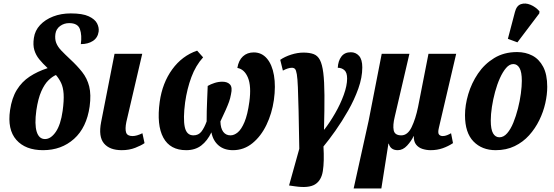

<svg xmlns="http://www.w3.org/2000/svg" viewBox="-20 -841 3139 1088"><path d="M224 10Q124 10 72.5 -48.5Q21 -107 37 -217Q47 -286 75.5 -332Q104 -378 148 -407Q192 -436 250 -455Q222 -481 202.5 -505Q183 -529 174.5 -557.5Q166 -586 172 -626Q178 -668 207 -699Q236 -730 281 -747.5Q326 -765 381 -765Q448 -765 483 -748.5Q518 -732 530 -708.5Q542 -685 539 -662Q534 -627 506.5 -609Q479 -591 438 -591Q445 -641 433 -675.5Q421 -710 372 -710Q343 -710 320.5 -693.5Q298 -677 294 -649Q290 -620 298.5 -598Q307 -576 327 -555Q347 -534 378 -505Q417 -469 445.5 -433Q474 -397 485.5 -351Q497 -305 488 -238Q471 -118 399.5 -54Q328 10 224 10ZM235 -53Q268 -53 296 -93.5Q324 -134 335 -213Q343 -272 340.5 -309Q338 -346 326.5 -370.5Q315 -395 297 -416Q276 -407 254 -385.5Q232 -364 214 -323.5Q196 -283 186 -216Q175 -136 188 -94.5Q201 -53 235 -53Z M670 10Q601 10 569 -28.5Q537 -67 553 -149L629 -536H786L696 -150Q688 -111 694.5 -90.5Q701 -70 731 -70Q755 -70 787 -86L799 -30Q781 -17 746.5 -3.5Q712 10 670 10Z M885 -264Q900 -371 956 -448Q1012 -525 1097 -554L1131 -516Q1089 -470 1064.5 -404Q1040 -338 1029 -261Q1017 -169 1027 -121.5Q1037 -74 1076 -74Q1105 -74 1121.5 -95.5Q1138 -117 1151 -153Q1151 -212 1153.5 -268.5Q1156 -325 1157 -354Q1174 -364 1196 -371Q1218 -378 1240 -378Q1269 -378 1283.5 -362Q1298 -346 1289 -307Q1285 -284 1278 -264.5Q1271 -245 1259.5 -219Q1248 -193 1229 -153Q1230 -114 1245 -94Q1260 -74 1286 -74Q1307 -74 1327.5 -91Q1348 -108 1365.5 -149.5Q1383 -191 1393 -264Q1405 -353 1385 -401Q1365 -449 1325 -456Q1332 -499 1356.5 -521.5Q1381 -544 1418 -544Q1463 -544 1492.5 -509.5Q1522 -475 1532.5 -414Q1543 -353 1532 -274Q1521 -198 1490 -133.5Q1459 -69 1410.5 -29.5Q1362 10 1300 10Q1250 10 1218.5 -17Q1187 -44 1178 -91Q1155 -43 1120.5 -16.5Q1086 10 1035 10Q944 10 905.5 -61Q867 -132 885 -264Z M1653 215 1618 210 1676 2Q1674 -128 1672 -212.5Q1670 -297 1668 -346.5Q1666 -396 1662 -420Q1658 -444 1651.5 -450.5Q1645 -457 1634 -457Q1613 -457 1583 -441L1568 -502Q1594 -520 1630 -531.5Q1666 -543 1700 -543Q1734 -543 1757 -534.5Q1780 -526 1793 -501Q1806 -476 1812 -428Q1818 -380 1818.5 -301.5Q1819 -223 1816 -107H1818Q1849 -147 1879 -199Q1909 -251 1928 -303.5Q1947 -356 1947 -396Q1947 -430 1931.5 -443.5Q1916 -457 1894 -457Q1896 -496 1914.5 -520.5Q1933 -545 1968 -545Q1996 -545 2014.5 -524.5Q2033 -504 2033 -459Q2033 -402 2010.5 -339Q1988 -276 1953 -214.5Q1918 -153 1880.5 -100Q1843 -47 1813 -11Q1818 74 1809.5 128Q1801 182 1765 204Q1729 226 1653 215Z M1984 227 2069 -157 2143 -536H2300L2217 -180Q2205 -131 2211 -102.5Q2217 -74 2254 -74Q2290 -74 2312.5 -120.5Q2335 -167 2349 -235L2408 -536H2565L2467 -117Q2460 -88 2467.5 -79Q2475 -70 2489 -70Q2501 -70 2513.5 -75Q2526 -80 2536 -86L2547 -30Q2520 -12 2488.5 -1Q2457 10 2420 10Q2397 10 2374.5 3Q2352 -4 2338 -21.5Q2324 -39 2325 -70H2324Q2311 -42 2287 -16Q2263 10 2234 10Q2193 10 2183 -27H2181L2141 227Z M2789 10Q2711 10 2663 -39.5Q2615 -89 2615 -188Q2615 -245 2633.5 -307.5Q2652 -370 2688.5 -424Q2725 -478 2780.5 -512Q2836 -546 2910 -546Q2958 -546 2996.5 -526Q3035 -506 3058 -462.5Q3081 -419 3081 -349Q3081 -305 3070 -256Q3059 -207 3036 -160Q3013 -113 2978.5 -74.5Q2944 -36 2896.5 -13Q2849 10 2789 10ZM2810 -63Q2834 -63 2854 -86Q2874 -109 2889 -146Q2904 -183 2915 -226Q2926 -269 2931.5 -310.5Q2937 -352 2937 -383Q2937 -433 2924 -455.5Q2911 -478 2889 -478Q2867 -478 2848 -456Q2829 -434 2813 -398.5Q2797 -363 2785.5 -320.5Q2774 -278 2767.5 -235.5Q2761 -193 2761 -158Q2761 -108 2774 -85.5Q2787 -63 2810 -63ZM2912 -601 2858 -621 2898 -773Q2907 -809 2932 -817.5Q2957 -826 2986 -814Q3015 -802 3037 -777L3036 -765Z"/></svg>

Font: Noto Serif ExtraCondensed ExtraBold
Style: Italic
Weight: 800
Width: 2
Italic angle: -12°
Designer: Monotype Design Team
Foundry: Monotype Imaging Inc.
Version: Version 2.013